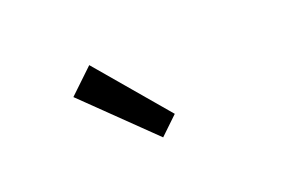

<svg xmlns="http://www.w3.org/2000/svg" viewBox="-47 -994 700 476"><g transform="rotate(-20 303.0 -756.5)"><path d="M319 -641 366 -686 208 -872 144 -811Z"/></g></svg>

Font: Noto Sans Japanese Regular
Style: Regular
Weight: 400
Designer: Ryoko NISHIZUKA (kana & ideographs); Paul D. Hunt (Latin, Greek & Cyrillic); Wenlong ZHANG (bopomofo); Sandoll Communica
Foundry: Adobe Systems Incorporated
Version: Version 1.000;PS 1;hotconv 1.0.78;makeotf.lib2.5.61930